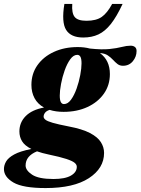

<svg xmlns="http://www.w3.org/2000/svg" viewBox="-112 -690 714 975"><path d="M119.5 265Q4.5 265 -43.8 236.8Q-92 208.5 -92 168.5Q-92 149 -81 130Q-70 111 -40.2 94.5Q-10.5 78 47 66.5Q13.5 49.5 0 27.2Q-13.5 5 -13.5 -22.5Q-13.5 -68 18.2 -100.2Q50 -132.5 111.5 -144Q79.5 -161.5 63.5 -191.2Q47.5 -221 47.5 -259Q47.5 -315.5 78 -358.8Q108.5 -402 161.8 -426.5Q215 -451 282.5 -451Q316.5 -451 344.5 -443.5Q405.5 -437 443.5 -441Q481.5 -445 506.2 -451.5Q531 -458 551.5 -458Q564.5 -458 573 -451.5Q581.5 -445 581.5 -431Q581.5 -402 562.5 -379Q543.5 -356 512.5 -356Q496 -356 484.5 -365Q473 -374 461.8 -386.2Q450.5 -398.5 435.2 -408.8Q420 -419 395.5 -420.5Q446 -384 446 -314Q446 -257.5 415.5 -214.2Q385 -171 332 -146.5Q279 -122 211 -122Q171.5 -122 140 -132Q124 -127 116.8 -117.5Q109.5 -108 109.5 -97.5Q109.5 -89.5 118.8 -82Q128 -74.5 155.2 -66.5Q182.5 -58.5 236.5 -48Q305.5 -35 344.8 -14.5Q384 6 400.2 31.8Q416.5 57.5 416.5 86.5Q416.5 164.5 339.2 214.8Q262 265 119.5 265ZM213 -161.5Q232.5 -161.5 248.8 -184Q265 -206.5 277 -240.2Q289 -274 295.5 -308.8Q302 -343.5 302 -368Q302 -391.5 296.5 -401.5Q291 -411.5 280.5 -411.5Q261 -411.5 244.8 -389Q228.5 -366.5 216.5 -332.8Q204.5 -299 198 -264.2Q191.5 -229.5 191.5 -205Q191.5 -181.5 197 -171.5Q202.5 -161.5 213 -161.5ZM18 150.5Q18 175 51 197Q84 219 159.5 219Q218 219 248 201.8Q278 184.5 278 157Q278 146 267 136.8Q256 127.5 225.2 117.2Q194.5 107 134.5 94.5Q101 87.5 76 78.5Q18 102 18 150.5ZM327 -584.5Q376.5 -584.5 404.5 -604Q432.5 -623.5 457.5 -670H510.5Q480.5 -605.5 451 -568.2Q421.5 -531 387.8 -515.2Q354 -499.5 310.5 -499.5Q248 -499.5 223.8 -538.2Q199.5 -577 215 -670H255Q251.5 -624 267 -604.2Q282.5 -584.5 327 -584.5Z"/></svg>

Font: Newsreader 16pt ExtraBold
Style: Italic
Weight: 800
Italic angle: -17°
Designer: Hugues Gentile
Foundry: Production Type
Version: Version 1.003; ttfautohint (v1.8.3)